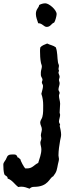

<svg xmlns="http://www.w3.org/2000/svg" viewBox="-190 -816 438 1156"><path d="M136 -680C142 -687 151 -720 151 -731C151 -757 105 -796 83 -796C70 -796 57 -792 46 -786C44 -768 26 -762 26 -732C26 -713 34 -695 40 -676C64 -677 74 -654 91 -654C115 -654 119 -675 136 -680ZM162 120C162 92 167 58 172 30C174 18 178 7 178 -5C178 -21 173 -44 169 -60C171 -60 172 -62 172 -64C172 -69 165 -77 165 -83C165 -97 172 -111 172 -125C172 -130 169 -133 169 -138C169 -156 172 -173 172 -191C172 -208 165 -224 165 -240C165 -246 169 -251 169 -257C169 -264 162 -270 162 -276C162 -290 169 -302 169 -315C169 -322 165 -328 165 -335C165 -341 169 -347 169 -354C169 -363 162 -371 162 -380C162 -383 165 -386 165 -389C165 -393 164 -396 162 -399C162 -406 165 -413 165 -419C165 -427 160 -433 159 -441C154 -471 157 -502 146 -531C131 -543 111 -545 94 -554C80 -548 63 -543 53 -531C51 -523 51 -516 51 -508C51 -487 52 -461 56 -441C57 -432 62 -425 62 -416C62 -404 56 -392 56 -380V-366V-363C56 -363 56 -364 56 -364C56 -354 66 -345 66 -336C66 -331 62 -326 62 -320C62 -312 69 -307 69 -299C69 -283 62 -267 59 -251C67 -229 70 -206 70 -183C70 -161 71 -133 65 -112C62 -100 52 -91 52 -78C52 -64 62 -52 62 -38C62 -25 56 -13 56 0C56 5 59 11 59 17C59 26 53 34 53 43C53 56 59 69 59 83C59 112 48 138 40 165C14 177 6 198 -27 198C-31 198 -34 198 -38 198C-45 192 -67 152 -67 143C-73 142 -74 133 -80 133H-83C-91 113 -96 114 -117 114C-136 114 -145 119 -151 136C-155 150 -170 160 -170 175C-170 191 -169 218 -164 233C-159 244 -143 243 -144 259C-116 268 -102 294 -80 310C-74 309 -68 308 -61 308C-44 308 -28 314 -12 320C-4 312 4 309 15 309C102 309 107 254 130 246C153 217 152 206 159 172C161 162 165 151 165 141C165 134 162 127 162 120Z"/></svg>

Font: Margarine
Style: Regular
Weight: 400
Designer: Astigmatic (AOETI)
Foundry: Astigmatic (AOETI)
Version: Version 1.000